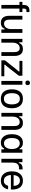

<svg xmlns="http://www.w3.org/2000/svg" viewBox="1896 -2616 732 4565"><g transform="rotate(90 2262.5 -334.0)"><path d="M185 0H98.3V-430H25V-500H98.3V-532.5Q98.3 -570 110.8 -600.8Q123.3 -631.7 153.3 -650Q183.3 -668.3 235 -668.3Q253.3 -668.3 266.7 -665.8V-594.2Q258.3 -596.7 241.7 -596.7Q205 -596.7 195 -578.8Q185 -560.8 185 -531.7V-500H266.7V-430H185Z M523.3 12.5Q435.8 12.5 396.2 -41.7Q356.7 -95.8 356.7 -179.2V-500H446.7V-198.3Q446.7 -133.3 470 -98.8Q493.3 -64.2 542.5 -64.2Q604.2 -64.2 637.9 -112.1Q671.7 -160 671.7 -230.8V-500H761.7V0H681.7V-75H661.7Q648.3 -33.3 612.9 -10.4Q577.5 12.5 523.3 12.5Z M995 0H905V-500H985V-425H1005Q1019.2 -466.7 1054.2 -489.6Q1089.2 -512.5 1143.3 -512.5Q1230.8 -512.5 1270.4 -458.8Q1310 -405 1310 -320.8V0H1220V-301.7Q1220 -366.7 1196.7 -401.2Q1173.3 -435.8 1124.2 -435.8Q1063.3 -435.8 1029.2 -387.9Q995 -340 995 -269.2Z M1793.3 0H1415V-85L1625 -350Q1637.5 -365.8 1652.1 -382.5Q1666.7 -399.2 1678.3 -410V-430H1427.5V-500H1780.8V-415L1573.3 -150Q1561.7 -134.2 1548.8 -120Q1535.8 -105.8 1520 -90V-70H1793.3Z M1995 0H1905V-500H1995ZM1950 -570Q1924.2 -570 1909.6 -585Q1895 -600 1895 -625Q1895 -650 1909.6 -665Q1924.2 -680 1950 -680Q1976.7 -680 1990.8 -665Q2005 -650 2005 -625Q2005 -600 1990.8 -585Q1976.7 -570 1950 -570Z M2329.2 12.5Q2215 12.5 2159.6 -58.8Q2104.2 -130 2104.2 -250Q2104.2 -370 2159.6 -441.2Q2215 -512.5 2329.2 -512.5Q2443.3 -512.5 2498.8 -441.2Q2554.2 -370 2554.2 -250Q2554.2 -130 2498.8 -58.8Q2443.3 12.5 2329.2 12.5ZM2329.2 -60.8Q2398.3 -60.8 2430.4 -111.7Q2462.5 -162.5 2462.5 -250Q2462.5 -337.5 2430.4 -388.3Q2398.3 -439.2 2329.2 -439.2Q2260 -439.2 2227.9 -388.3Q2195.8 -337.5 2195.8 -250Q2195.8 -162.5 2227.9 -111.7Q2260 -60.8 2329.2 -60.8Z M2753.3 0H2663.3V-500H2743.3V-425H2763.3Q2777.5 -466.7 2812.5 -489.6Q2847.5 -512.5 2901.7 -512.5Q2989.2 -512.5 3028.8 -458.8Q3068.3 -405 3068.3 -320.8V0H2978.3V-301.7Q2978.3 -366.7 2955 -401.2Q2931.7 -435.8 2882.5 -435.8Q2821.7 -435.8 2787.5 -387.9Q2753.3 -340 2753.3 -269.2Z M3372.5 12.5Q3308.3 12.5 3263.3 -20Q3218.3 -52.5 3194.6 -111.2Q3170.8 -170 3170.8 -250Q3170.8 -330 3194.6 -388.8Q3218.3 -447.5 3263.8 -480Q3309.2 -512.5 3374.2 -512.5Q3430.8 -512.5 3464.6 -488.8Q3498.3 -465 3511.7 -435H3531.7V-500H3611.7V0H3531.7V-65H3511.7Q3498.3 -35 3464.2 -11.2Q3430 12.5 3372.5 12.5ZM3388.3 -62.5Q3450.8 -62.5 3487.5 -114.2Q3524.2 -165.8 3524.2 -250Q3524.2 -334.2 3487.5 -385.8Q3450.8 -437.5 3388.3 -437.5Q3327.5 -437.5 3295 -388.3Q3262.5 -339.2 3262.5 -250Q3262.5 -160.8 3295 -111.7Q3327.5 -62.5 3388.3 -62.5Z M3846.7 0H3756.7V-500H3836.7V-415H3856.7Q3861.7 -435.8 3874.2 -456.7Q3886.7 -477.5 3914.2 -491.2Q3941.7 -505 3991.7 -505H4008.3V-420H3983.3Q3908.3 -420 3877.5 -381.2Q3846.7 -342.5 3846.7 -260Z M4278.3 12.5Q4168.3 12.5 4111.2 -59.6Q4054.2 -131.7 4054.2 -250Q4054.2 -328.3 4079.6 -387.1Q4105 -445.8 4154.6 -479.2Q4204.2 -512.5 4277.5 -512.5Q4380 -512.5 4433.8 -445.8Q4487.5 -379.2 4487.5 -252.5V-226.7H4141.7Q4145.8 -153.3 4179.6 -106.2Q4213.3 -59.2 4279.2 -59.2Q4326.7 -59.2 4355.8 -85.8Q4385 -112.5 4397.5 -160H4482.5Q4471.7 -109.2 4446.7 -70.4Q4421.7 -31.7 4380 -9.6Q4338.3 12.5 4278.3 12.5ZM4142.5 -291.7H4400Q4397.5 -364.2 4365 -402.5Q4332.5 -440.8 4276.7 -440.8Q4217.5 -440.8 4183.8 -401.7Q4150 -362.5 4142.5 -291.7Z"/></g></svg>

Font: Familjen Grotesk Variable
Style: Regular
Weight: 400
Designer: Anders Wikstroem, Jonas Baeckman, Matilda Gysing, Kristian Moeller
Foundry: Familjen STHLM AB
Version: Version 2.000